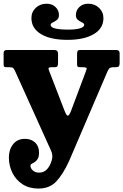

<svg xmlns="http://www.w3.org/2000/svg" viewBox="-20 -1026 680 1060"><path d="M467 -1005.5Q503 -1005.5 527 -982.5Q551 -959.5 551 -925.5Q551 -869.5 498 -837.8Q445 -806 352.5 -806Q259 -806 206.2 -837.8Q153.5 -869.5 153.5 -926.5Q153.5 -960 177.5 -982.8Q201.5 -1005.5 237.5 -1005.5Q267.5 -1005.5 286.5 -987.2Q305.5 -969 305.5 -943Q305.5 -924.5 294 -915.8Q282.5 -907 271 -901.8Q259.5 -896.5 259.5 -888.5Q259.5 -862.5 356.5 -862.5Q399.5 -862.5 422.2 -869.8Q445 -877 445 -888.5Q445 -897 433.5 -902Q422 -907 410.5 -915.8Q399 -924.5 399 -943Q399 -969 418 -987.2Q437 -1005.5 467 -1005.5ZM29 -156.5Q29 -200.5 52.5 -230Q76 -259.5 118 -259.5Q152 -259.5 173.8 -239.2Q195.5 -219 195.5 -183Q195.5 -160.5 188.2 -148.8Q181 -137 171.8 -131.2Q162.5 -125.5 155.2 -121.8Q148 -118 148 -111Q148 -97.5 161 -85.2Q174 -73 195 -73Q223 -73 240 -92Q257 -111 265.5 -140.5Q274.5 -169 260.5 -197L63.5 -633Q57 -647 52 -651Q47 -655 29.5 -655H18Q7.5 -655 3.8 -657.5Q0 -660 0 -670V-733Q0 -750 18 -750H280.5Q300.5 -750 300.5 -728.5V-682Q300.5 -667.5 297.5 -661.2Q294.5 -655 281 -655H267Q253 -655 249.5 -651.8Q246 -648.5 250 -638L337 -413Q348 -385 355.5 -387.5Q363 -390 371.5 -412L455.5 -636Q461 -649.5 455.8 -652.2Q450.5 -655 432 -655H422Q411 -655 408.2 -658.8Q405.5 -662.5 405.5 -672.5V-727Q405.5 -740 408.8 -745Q412 -750 424.5 -750H622Q640.5 -750 640.5 -731.5V-678Q640.5 -665.5 636.5 -660.2Q632.5 -655 620 -655H609.5Q588 -655 582.2 -647Q576.5 -639 570.5 -625L361.5 -137Q327 -62 290 -23.5Q253 15 192.5 15Q140.5 15 103.8 -9.2Q67 -33.5 48 -72.8Q29 -112 29 -156.5Z"/></svg>

Font: Besley* Condensed
Style: Bold
Weight: 700
Width: 3
Designer: Owen Earl
Foundry: indestructible type*
Version: Version 3.000; ttfautohint (v1.8.3)